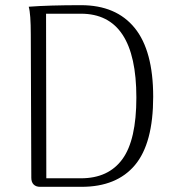

<svg xmlns="http://www.w3.org/2000/svg" viewBox="-20 -722 676 742"><path d="M101 -35 99 -587Q99 -669 91 -696Q170 -702 293 -702Q429 -702 500.5 -614Q572 -526 572 -348Q572 -168 501.5 -84Q431 0 295 0H135Q119 0 110 -9Q101 -18 101 -35ZM293 -33Q399 -33 453 -107Q507 -181 507 -345Q507 -669 293 -669H158L159 -33Z"/></svg>

Font: Arima Madurai Light
Style: Regular
Weight: 300
Designer: Joana Correia and Natanael Gama
Foundry: NDISCOVER
Version: Version 1.019